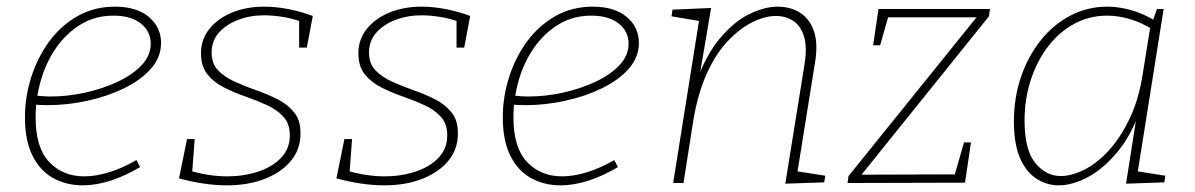

<svg xmlns="http://www.w3.org/2000/svg" viewBox="-20 -550 3592 577"><path d="M229 7Q179 7 139.5 -15Q100 -37 77.5 -82.5Q55 -128 55 -197Q55 -259 74 -318.5Q93 -378 128 -425.5Q163 -473 213 -501.5Q263 -530 325 -530Q391 -530 427.5 -499Q464 -468 464 -421Q464 -378 433.5 -343.5Q403 -309 352.5 -284.5Q302 -260 242 -247Q182 -234 124 -234Q111 -234 101 -234.5Q91 -235 80 -236L84 -263Q95 -262 107.5 -261Q120 -260 133 -260Q183 -260 235.5 -271.5Q288 -283 333 -304Q378 -325 405.5 -354Q433 -383 433 -419Q433 -456 403 -479.5Q373 -503 321 -503Q266 -503 222.5 -476.5Q179 -450 148.5 -406Q118 -362 102.5 -307.5Q87 -253 87 -197Q87 -106 128 -63Q169 -20 233 -20Q268 -20 308.5 -32.5Q349 -45 390 -69L401 -48Q356 -21 312 -7Q268 7 229 7Z M661 7Q628 7 591 1.5Q554 -4 518 -14L542 -132H565L557 -24L551 -37Q577 -29 606.5 -24.5Q636 -20 663 -20Q712 -20 755 -34Q798 -48 824.5 -75.5Q851 -103 851 -143Q851 -178 832 -199Q813 -220 782.5 -234Q752 -248 717.5 -260Q683 -272 652.5 -287.5Q622 -303 603 -327Q584 -351 584 -390Q584 -432 609.5 -463.5Q635 -495 678 -512.5Q721 -530 774 -530Q808 -530 845 -523Q882 -516 920 -502L902 -407H879V-496L887 -484Q858 -495 828 -499.5Q798 -504 774 -504Q731 -504 695 -490Q659 -476 637.5 -451.5Q616 -427 616 -392Q616 -359 635 -339Q654 -319 684.5 -305Q715 -291 749.5 -279Q784 -267 814.5 -251.5Q845 -236 864.5 -211.5Q884 -187 883 -148Q883 -102 855 -67.5Q827 -33 777 -13Q727 7 661 7Z M1134 7Q1101 7 1064 1.5Q1027 -4 991 -14L1015 -132H1038L1030 -24L1024 -37Q1050 -29 1079.5 -24.5Q1109 -20 1136 -20Q1185 -20 1228 -34Q1271 -48 1297.5 -75.5Q1324 -103 1324 -143Q1324 -178 1305 -199Q1286 -220 1255.5 -234Q1225 -248 1190.5 -260Q1156 -272 1125.5 -287.5Q1095 -303 1076 -327Q1057 -351 1057 -390Q1057 -432 1082.5 -463.5Q1108 -495 1151 -512.5Q1194 -530 1247 -530Q1281 -530 1318 -523Q1355 -516 1393 -502L1375 -407H1352V-496L1360 -484Q1331 -495 1301 -499.5Q1271 -504 1247 -504Q1204 -504 1168 -490Q1132 -476 1110.5 -451.5Q1089 -427 1089 -392Q1089 -359 1108 -339Q1127 -319 1157.5 -305Q1188 -291 1222.5 -279Q1257 -267 1287.5 -251.5Q1318 -236 1337.5 -211.5Q1357 -187 1356 -148Q1356 -102 1328 -67.5Q1300 -33 1250 -13Q1200 7 1134 7Z M1665 7Q1615 7 1575.5 -15Q1536 -37 1513.5 -82.5Q1491 -128 1491 -197Q1491 -259 1510 -318.5Q1529 -378 1564 -425.5Q1599 -473 1649 -501.5Q1699 -530 1761 -530Q1827 -530 1863.5 -499Q1900 -468 1900 -421Q1900 -378 1869.5 -343.5Q1839 -309 1788.5 -284.5Q1738 -260 1678 -247Q1618 -234 1560 -234Q1547 -234 1537 -234.5Q1527 -235 1516 -236L1520 -263Q1531 -262 1543.5 -261Q1556 -260 1569 -260Q1619 -260 1671.5 -271.5Q1724 -283 1769 -304Q1814 -325 1841.5 -354Q1869 -383 1869 -419Q1869 -456 1839 -479.5Q1809 -503 1757 -503Q1702 -503 1658.5 -476.5Q1615 -450 1584.5 -406Q1554 -362 1538.5 -307.5Q1523 -253 1523 -197Q1523 -106 1564 -63Q1605 -20 1669 -20Q1704 -20 1744.5 -32.5Q1785 -45 1826 -69L1837 -48Q1792 -21 1748 -7Q1704 7 1665 7Z M2340 2 2398 -358Q2406 -409 2396 -441Q2386 -473 2363.5 -487.5Q2341 -502 2312 -502Q2279 -502 2241.5 -483.5Q2204 -465 2168 -427.5Q2132 -390 2105 -331Q2078 -272 2064 -191L2034 0H2003L2083 -502L2093 -485L1998 -501L2001 -521L2117 -526L2080 -308L2071 -300Q2102 -386 2144.5 -436Q2187 -486 2232.5 -508Q2278 -530 2317 -530Q2355 -530 2384 -512Q2413 -494 2426 -456.5Q2439 -419 2429 -360L2375 -24L2363 -37L2460 -22L2457 -2Z M2898 -122 2880 -1 2527 0 2530 -21 2922 -507 2927 -498H2638L2652 -509L2625 -414H2604L2620 -523H2955L2952 -501L2561 -15L2559 -25L2860 -26L2846 -14L2877 -122Z M3162 7Q3125 7 3094 -13.5Q3063 -34 3045 -76Q3027 -118 3027 -185Q3027 -256 3048 -318Q3069 -380 3107 -428Q3145 -476 3196.5 -503Q3248 -530 3308 -530Q3341 -530 3378 -520Q3415 -510 3456 -485L3443 -484L3457 -523H3477L3397 -20L3386 -37L3482 -22L3479 -2L3364 2L3398 -215L3408 -223Q3380 -143 3337 -92Q3294 -41 3248 -17Q3202 7 3162 7ZM3168 -21Q3200 -21 3237.5 -39.5Q3275 -58 3310.5 -96Q3346 -134 3374.5 -193Q3403 -252 3415 -333L3438 -476L3445 -461Q3409 -483 3374.5 -493Q3340 -503 3307 -503Q3253 -503 3207.5 -478Q3162 -453 3129 -409.5Q3096 -366 3077.5 -309Q3059 -252 3059 -188Q3059 -100 3091 -60.5Q3123 -21 3168 -21Z"/></svg>

Font: Bitter Thin ExtraLight
Style: Italic
Weight: 250
Italic angle: -9°
Version: Version 2.002